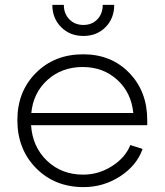

<svg xmlns="http://www.w3.org/2000/svg" viewBox="-20 -745 673 785"><path d="M320 -31Q383 -31 437.5 -65.5Q492 -100 513 -152L563 -136Q539 -68 471 -24Q403 20 322 20Q204 20 127.5 -57.5Q51 -135 51 -254Q51 -371 127 -447Q203 -523 320 -523Q435 -523 508.5 -447Q582 -371 582 -254V-233H107Q113 -144 172.5 -87.5Q232 -31 320 -31ZM108 -283H525Q517 -366 459.5 -418.5Q402 -471 318 -471Q233 -471 174.5 -418.5Q116 -366 108 -283ZM400 -725H447Q447 -670 411.5 -634Q376 -598 321 -598Q266 -598 230 -634Q194 -670 194 -725H241Q241 -689 263.5 -666Q286 -643 321 -643Q356 -643 378 -666Q400 -689 400 -725Z"/></svg>

Font: Metropolitano Light
Style: Regular
Weight: 300
Designer: Fonts by Alex Slobzheninov & Chris M. Simpson / Changes by Cristiano Sobral
Foundry: Fonts by Alex Slobzheninov & Chris M. Simpson / Changes by Cristiano Sobral
Version: Version 1.00;August 30, 2020;FontCreator 13.0.0.2681 64-bit